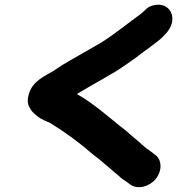

<svg xmlns="http://www.w3.org/2000/svg" viewBox="-20 -710 742 804"><path d="M621.6 -687.6C593.2 -680.4 586.5 -663.8 565.4 -648.5C542 -631.6 520.2 -615 498.2 -598.4C468.1 -575.9 436.2 -551.8 403.2 -531.4C356.6 -505.1 313.3 -479.2 267.7 -453.5L243.8 -439.4C243.6 -439.3 243.3 -439.1 243.1 -439L225.1 -427.2C218.4 -423.3 211.6 -418.8 203.6 -412.8C173 -393.8 118.7 -373.4 101.8 -319.4C94.9 -297.2 93.9 -278.5 102.2 -262.8C108.3 -249.2 118.5 -236.8 134.8 -224.7C153.4 -209 172.1 -203.7 192.1 -193.8C253.5 -156.2 316.6 -109.6 368.3 -64C368.4 -63.9 368.6 -63.7 368.8 -63.6L394.8 -43.6C405.8 -35.1 414.1 -26.6 426.3 -16.7C441.5 -5 455.3 9 472.4 22.2L485.7 34C497.5 44.4 502.8 45.1 514.2 54.4L523.9 61.5C555.7 85.9 605.1 71.4 630.9 40.8C661.9 3.9 656.8 -42.6 630 -61.5L619.8 -69.4C608 -78.4 605.2 -80.9 593.4 -88.5C580.9 -99 564.3 -113.2 551.6 -124.9C547.1 -129 541.8 -131.8 537.5 -136.4C533.8 -140.3 529.7 -142.1 524.5 -147.5C511.7 -160.1 492.7 -174 479.9 -184.3C425.8 -227.8 368.7 -278.5 302 -316.3C335.5 -336.5 372.8 -358.1 407.2 -377.5L430.8 -391.4C455 -404.4 474.3 -416.5 497.3 -432.3C521.9 -450.2 548.3 -466.6 572.4 -486.6C594 -501.2 615.1 -517.9 636.9 -534.6C656.8 -548.9 669.1 -562.7 682.2 -578.5C726.1 -634.1 692.3 -705.4 621.6 -687.6Z"/></svg>

Font: Smoothie
Style: SeBdIt
Weight: 600
Foundry: Cannot Into Space Fonts
Version: Version 0.8